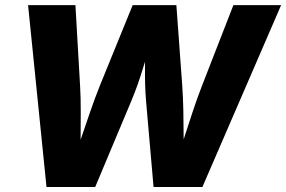

<svg xmlns="http://www.w3.org/2000/svg" viewBox="-20 -748 1144 768"><path d="M166 0 92.3 -727.5H281.7L300.3 -405.3Q303.2 -356.4 303 -302Q302.7 -247.6 302.5 -193.4Q302.2 -139.2 302.2 -89.4H268.1Q285.6 -139.2 304 -193.4Q322.3 -247.6 341.1 -302Q359.9 -356.4 379.4 -405.3L510.7 -727.5H685.5L709 -405.3Q712.4 -356.4 713.4 -302Q714.4 -247.6 714.6 -193.4Q714.8 -139.2 716.3 -89.4H681.2Q698.2 -139.2 715.6 -193.4Q732.9 -247.6 751 -302Q769 -356.4 788.1 -405.3L913.6 -727.5H1104.5L789.6 0H594.2L564 -346.7Q559.1 -406.2 560.1 -478Q561 -549.8 558.6 -627.4H604.5Q574.7 -550.3 553.2 -479Q531.7 -407.7 506.3 -346.7L360.8 0Z"/></svg>

Font: Inter 20pt ExtraBold
Style: Italic
Weight: 800
Italic angle: -9.3988°
Version: Version 4.001;git-66647c0bb